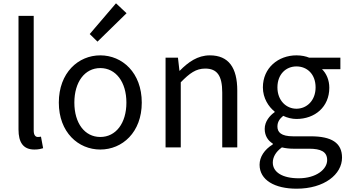

<svg xmlns="http://www.w3.org/2000/svg" viewBox="-20 -892 2104 1162"><path d="M188 13C213 13 228 9 241 5L228 -65C218 -63 214 -63 209 -63C195 -63 184 -74 184 -102V-796H92V-108C92 -31 120 13 188 13Z M587 13C720 13 838 -91 838 -271C838 -452 720 -557 587 -557C454 -557 336 -452 336 -271C336 -91 454 13 587 13ZM587 -63C493 -63 430 -146 430 -271C430 -396 493 -480 587 -480C681 -480 745 -396 745 -271C745 -146 681 -63 587 -63ZM570 -640 746 -812 682 -872 523 -686Z M982 0H1074V-394C1128 -449 1166 -477 1222 -477C1294 -477 1325 -434 1325 -332V0H1416V-344C1416 -482 1364 -557 1250 -557C1176 -557 1119 -516 1068 -464H1066L1057 -543H982Z M1775 250C1943 250 2050 163 2050 62C2050 -28 1986 -67 1861 -67H1754C1681 -67 1659 -92 1659 -126C1659 -156 1674 -174 1694 -191C1718 -179 1748 -172 1774 -172C1886 -172 1973 -245 1973 -361C1973 -408 1955 -448 1929 -473H2040V-543H1851C1832 -551 1805 -557 1774 -557C1665 -557 1571 -482 1571 -363C1571 -298 1606 -245 1642 -217V-213C1613 -193 1582 -157 1582 -112C1582 -69 1603 -40 1631 -23V-18C1580 13 1551 58 1551 105C1551 198 1643 250 1775 250ZM1774 -234C1712 -234 1659 -284 1659 -363C1659 -443 1711 -490 1774 -490C1839 -490 1890 -443 1890 -363C1890 -284 1837 -234 1774 -234ZM1788 187C1689 187 1631 150 1631 92C1631 61 1647 28 1686 0C1710 6 1736 8 1756 8H1850C1922 8 1960 26 1960 77C1960 133 1893 187 1788 187Z"/></svg>

Font: Noto Sans HK
Style: Regular
Weight: 400
Designer: Ryoko NISHIZUKA 西塚涼子 (kana, bopomofo & ideographs); Paul D. Hunt (Latin, Greek & Cyrillic); Sandoll Communications 산돌커뮤니
Foundry: Adobe
Version: Version 2.004;hotconv 1.0.118;makeotfexe 2.5.65603